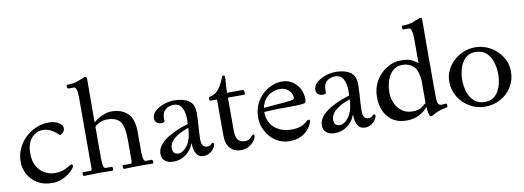

<svg xmlns="http://www.w3.org/2000/svg" viewBox="-60 -1104 4025 1476"><g transform="rotate(-10 1953.0 -365.5)"><path d="M302 -450Q351 -450 381 -430.5Q411 -411 411 -386Q411 -373 402.5 -360.5Q394 -348 373 -339Q340 -371 310.5 -386Q281 -401 247 -401Q198 -401 160.5 -360Q123 -319 123 -241Q123 -177 147 -137Q171 -97 208 -78Q245 -59 283 -59Q327 -59 354 -70Q381 -81 396.5 -91.5Q412 -102 418 -102Q430 -102 430 -89Q430 -82 417 -65.5Q404 -49 380 -31Q356 -13 323.5 0Q291 13 252 13Q183 13 135.5 -16.5Q88 -46 63.5 -92Q39 -138 39 -188Q39 -244 61 -291.5Q83 -339 120 -374.5Q157 -410 204 -430Q251 -450 302 -450Z M653 -390Q683 -417 722 -433.5Q761 -450 794 -450Q870 -450 917.5 -406.5Q965 -363 965 -258V-118Q965 -80 968 -61Q971 -42 976 -36Q981 -30 986 -30H1035Q1039 -30 1041 -24Q1043 -18 1043 -13Q1043 -9 1041.5 -4.5Q1040 0 1037 0Q1010 0 993.5 -0.5Q977 -1 963 -1Q949 -1 928 -1Q885 -1 863 0.5Q841 2 812 2Q809 2 807 -3.5Q805 -9 805 -13Q805 -18 806.5 -23Q808 -28 810 -28H868Q880 -28 880 -45V-214Q880 -315 851.5 -355Q823 -395 749 -395Q719 -395 693 -383.5Q667 -372 652 -355V-118Q652 -80 655 -61Q658 -42 663 -36Q668 -30 673 -30H722Q726 -30 728 -24Q730 -18 730 -13Q730 -9 728.5 -4.5Q727 0 724 0Q697 0 680.5 -0.5Q664 -1 650 -1Q636 -1 615 -1Q572 -1 550 0.5Q528 2 499 2Q496 2 494 -3.5Q492 -9 492 -13Q492 -18 493.5 -23Q495 -28 497 -28H555Q567 -28 567 -45V-584Q567 -627 563.5 -647.5Q560 -668 554 -674.5Q548 -681 542 -681H497Q494 -681 491.5 -686.5Q489 -692 489 -697Q489 -700 490 -705.5Q491 -711 495 -711Q549 -711 583.5 -725Q618 -739 638 -747Q653 -747 653 -735Q653 -721 653 -686.5Q653 -652 652.5 -604Q652 -556 652 -501Q652 -446 652 -390Z M1438 -324Q1438 -294 1435.5 -256.5Q1433 -219 1430.5 -183.5Q1428 -148 1428 -123Q1428 -84 1440 -70Q1452 -56 1472 -56Q1495 -56 1502.5 -66.5Q1510 -77 1517 -77Q1527 -77 1527 -67Q1527 -51 1513.5 -32.5Q1500 -14 1479 -1.5Q1458 11 1434 11Q1394 11 1376 -21Q1358 -53 1359 -100H1356Q1339 -52 1296 -19.5Q1253 13 1198 13Q1158 13 1133 -6Q1108 -25 1108 -62Q1108 -121 1174.5 -170Q1241 -219 1354 -253Q1355 -266 1355.5 -276.5Q1356 -287 1356 -293Q1356 -343 1337 -380Q1318 -417 1271 -417Q1235 -417 1208.5 -395Q1182 -373 1182 -326Q1182 -321 1182 -315.5Q1182 -310 1183 -304Q1179 -299 1171.5 -296.5Q1164 -294 1156 -294Q1139 -294 1122.5 -305Q1106 -316 1106 -341Q1106 -373 1134 -397.5Q1162 -422 1203 -436Q1244 -450 1283 -450Q1354 -450 1396 -421.5Q1438 -393 1438 -324ZM1245 -42Q1283 -42 1316.5 -89Q1350 -136 1354 -224Q1294 -202 1261 -180Q1228 -158 1214.5 -135.5Q1201 -113 1201 -89Q1201 -68 1211.5 -55Q1222 -42 1245 -42Z M1609 -399H1558Q1554 -399 1551 -404.5Q1548 -410 1548 -414Q1548 -418 1550 -423Q1552 -428 1556 -429Q1606 -439 1633 -477.5Q1660 -516 1677 -565Q1679 -570 1683 -571Q1687 -572 1690 -572Q1700 -572 1700 -559Q1700 -537 1697 -510.5Q1694 -484 1694 -437H1818Q1823 -437 1825.5 -430Q1828 -423 1828 -416Q1828 -411 1826.5 -405Q1825 -399 1820 -399H1694V-142Q1694 -94 1710.5 -70.5Q1727 -47 1768 -47Q1790 -47 1802.5 -57Q1815 -67 1822.5 -76.5Q1830 -86 1835 -86Q1845 -86 1845 -77Q1845 -62 1830.5 -40Q1816 -18 1789 -1Q1762 16 1724 16Q1671 16 1640 -18.5Q1609 -53 1609 -120Z M2244 -250Q2192 -246 2119 -247Q2046 -248 1950 -242Q1950 -195 1967 -162.5Q1984 -130 2011 -110Q2038 -90 2069.5 -81Q2101 -72 2130 -72Q2171 -72 2196.5 -80Q2222 -88 2236.5 -98Q2251 -108 2259 -116Q2267 -124 2274 -124Q2285 -124 2285 -112Q2285 -106 2275.5 -86Q2266 -66 2245.5 -43Q2225 -20 2190 -3.5Q2155 13 2104 13Q2044 13 1997 -18.5Q1950 -50 1923 -100Q1896 -150 1896 -205Q1896 -262 1916.5 -307.5Q1937 -353 1970.5 -384.5Q2004 -416 2044 -432.5Q2084 -449 2124 -449Q2167 -449 2201.5 -428Q2236 -407 2257 -369.5Q2278 -332 2278 -280Q2278 -264 2271 -258Q2264 -252 2244 -250ZM2097 -395Q2067 -395 2036.5 -381.5Q2006 -368 1983.5 -341Q1961 -314 1953 -273Q1988 -277 2028 -280Q2068 -283 2104 -286Q2140 -289 2160 -292Q2178 -294 2185.5 -298Q2193 -302 2193 -311Q2193 -345 2165.5 -370Q2138 -395 2097 -395Z M2698 -324Q2698 -294 2695.5 -256.5Q2693 -219 2690.5 -183.5Q2688 -148 2688 -123Q2688 -84 2700 -70Q2712 -56 2732 -56Q2755 -56 2762.5 -66.5Q2770 -77 2777 -77Q2787 -77 2787 -67Q2787 -51 2773.5 -32.5Q2760 -14 2739 -1.5Q2718 11 2694 11Q2654 11 2636 -21Q2618 -53 2619 -100H2616Q2599 -52 2556 -19.5Q2513 13 2458 13Q2418 13 2393 -6Q2368 -25 2368 -62Q2368 -121 2434.5 -170Q2501 -219 2614 -253Q2615 -266 2615.5 -276.5Q2616 -287 2616 -293Q2616 -343 2597 -380Q2578 -417 2531 -417Q2495 -417 2468.5 -395Q2442 -373 2442 -326Q2442 -321 2442 -315.5Q2442 -310 2443 -304Q2439 -299 2431.5 -296.5Q2424 -294 2416 -294Q2399 -294 2382.5 -305Q2366 -316 2366 -341Q2366 -373 2394 -397.5Q2422 -422 2463 -436Q2504 -450 2543 -450Q2614 -450 2656 -421.5Q2698 -393 2698 -324ZM2505 -42Q2543 -42 2576.5 -89Q2610 -136 2614 -224Q2554 -202 2521 -180Q2488 -158 2474.5 -135.5Q2461 -113 2461 -89Q2461 -68 2471.5 -55Q2482 -42 2505 -42Z M3268 -146Q3268 -112 3270.5 -93Q3273 -74 3282 -66Q3290 -60 3303 -60Q3312 -60 3321 -61.5Q3330 -63 3337 -63Q3340 -63 3342.5 -58Q3345 -53 3345 -48Q3345 -35 3339 -33Q3296 -26 3270 -15Q3244 -4 3230.5 4.5Q3217 13 3210 13Q3199 13 3194 -1.5Q3189 -16 3187.5 -34Q3186 -52 3185 -62H3183Q3158 -31 3116.5 -9Q3075 13 3017 13Q2926 13 2874.5 -47Q2823 -107 2823 -204Q2823 -272 2854.5 -327.5Q2886 -383 2939 -416.5Q2992 -450 3055 -450Q3110 -450 3138.5 -434.5Q3167 -419 3183 -406V-584Q3183 -627 3179 -647.5Q3175 -668 3169.5 -674.5Q3164 -681 3158 -681H3113Q3110 -681 3107.5 -686.5Q3105 -692 3105 -697Q3105 -700 3106 -705.5Q3107 -711 3111 -711Q3165 -711 3199.5 -725Q3234 -739 3254 -747Q3269 -747 3269 -735Q3269 -721 3269 -684.5Q3269 -648 3268.5 -597Q3268 -546 3268 -489Q3268 -432 3268 -376ZM3183 -273Q3176 -353 3142.5 -383.5Q3109 -414 3058 -414Q3009 -414 2979 -384Q2949 -354 2936 -309.5Q2923 -265 2923 -220Q2923 -176 2941 -136.5Q2959 -97 2993 -72.5Q3027 -48 3075 -48Q3122 -48 3145.5 -65Q3169 -82 3183 -94Z M3631 -450Q3678 -450 3721 -432.5Q3764 -415 3798 -383.5Q3832 -352 3852 -310Q3872 -268 3872 -220Q3872 -153 3839 -100Q3806 -47 3751.5 -17Q3697 13 3631 13Q3566 13 3511.5 -19Q3457 -51 3424 -104.5Q3391 -158 3391 -224Q3391 -272 3411 -313Q3431 -354 3465 -385Q3499 -416 3542 -433Q3585 -450 3631 -450ZM3627 -414Q3590 -414 3564 -396.5Q3538 -379 3522 -350Q3506 -321 3498.5 -287Q3491 -253 3491 -220Q3491 -173 3505 -127.5Q3519 -82 3551 -52.5Q3583 -23 3636 -23Q3686 -23 3715.5 -52Q3745 -81 3758.5 -125.5Q3772 -170 3772 -214Q3772 -262 3758.5 -308Q3745 -354 3713 -384Q3681 -414 3627 -414Z"/></g></svg>

Font: Sedan
Style: Regular
Weight: 400
Designer: Sebastian Salazar
Foundry: Sebastian Salazar
Version: Version 1.100; ttfautohint (v1.8.4.7-5d5b)